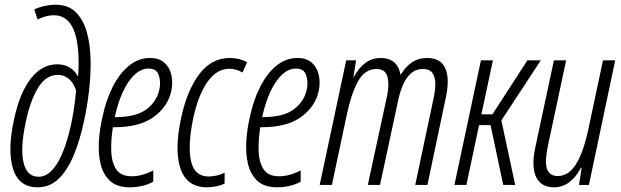

<svg xmlns="http://www.w3.org/2000/svg" viewBox="-20 -788 2644 818"><path d="M140 10Q60 10 35.5 -69Q11 -148 40 -280Q64 -393 111.5 -453.5Q159 -514 224 -514Q254 -514 276.5 -500.5Q299 -487 311 -464H313Q314 -478 314.5 -495Q315 -512 315 -524Q314 -626 287.5 -674.5Q261 -723 210 -723Q176 -723 140 -705L126 -748Q148 -758 172 -763Q196 -768 216 -768Q271 -768 303.5 -735.5Q336 -703 350.5 -649Q365 -595 366 -530Q367 -465 359 -398.5Q351 -332 339 -277Q321 -191 294 -126.5Q267 -62 229.5 -26Q192 10 140 10ZM144 -35Q174 -35 198.5 -59.5Q223 -84 241 -124.5Q259 -165 272 -213.5Q285 -262 293 -311.5Q301 -361 304 -402Q294 -435 273.5 -452Q253 -469 227 -469Q176 -469 142.5 -414.5Q109 -360 90 -269Q66 -159 80 -97Q94 -35 144 -35Z M533 10Q477 10 447.5 -18.5Q418 -47 408 -92Q398 -137 401.5 -188.5Q405 -240 416 -287Q431 -360 460 -417.5Q489 -475 529.5 -508Q570 -541 619 -541Q659 -541 681.5 -520Q704 -499 710.5 -467Q717 -435 710 -401Q696 -335 636 -290.5Q576 -246 468 -246H461Q452 -190 454 -142.5Q456 -95 475.5 -66Q495 -37 541 -37Q585 -37 633 -62V-14Q612 -2 585.5 4Q559 10 533 10ZM613 -496Q567 -496 528.5 -440.5Q490 -385 469 -289H473Q559 -289 603.5 -322Q648 -355 659 -407Q666 -439 656.5 -467.5Q647 -496 613 -496Z M862 10Q776 10 749 -69.5Q722 -149 752 -287Q777 -403 829 -472Q881 -541 959 -541Q1000 -541 1033 -523L1013 -479Q987 -495 957 -495Q903 -495 863.5 -438.5Q824 -382 803 -283Q779 -166 794 -101Q809 -36 869 -36Q881 -36 899.5 -39.5Q918 -43 937 -52V-6Q921 2 900.5 6Q880 10 862 10Z M1161 10Q1105 10 1075.5 -18.5Q1046 -47 1036 -92Q1026 -137 1029.5 -188.5Q1033 -240 1044 -287Q1059 -360 1088 -417.5Q1117 -475 1157.5 -508Q1198 -541 1247 -541Q1287 -541 1309.5 -520Q1332 -499 1338.5 -467Q1345 -435 1338 -401Q1324 -335 1264 -290.5Q1204 -246 1096 -246H1089Q1080 -190 1082 -142.5Q1084 -95 1103.5 -66Q1123 -37 1169 -37Q1213 -37 1261 -62V-14Q1240 -2 1213.5 4Q1187 10 1161 10ZM1241 -496Q1195 -496 1156.5 -440.5Q1118 -385 1097 -289H1101Q1187 -289 1231.5 -322Q1276 -355 1287 -407Q1294 -439 1284.5 -467.5Q1275 -496 1241 -496Z M1342 0 1455 -531H1497L1486 -461H1488Q1532 -541 1601 -541Q1673 -541 1686 -471H1688Q1708 -504 1735.5 -522.5Q1763 -541 1799 -541Q1841 -541 1862 -519Q1883 -497 1886.5 -460.5Q1890 -424 1881 -380L1801 0H1749L1828 -373Q1835 -406 1834.5 -433.5Q1834 -461 1822 -477.5Q1810 -494 1782 -494Q1752 -494 1731 -475.5Q1710 -457 1697.5 -428Q1685 -399 1678 -368L1599 0H1547L1629 -379Q1639 -426 1631 -460Q1623 -494 1584 -494Q1534 -494 1505 -441Q1476 -388 1457 -297L1394 0Z M1916 0 2029 -531H2080L2031 -301H2078L2227 -531H2284L2116 -275L2175 0H2124L2070 -255H2021L1967 0Z M2340 10Q2285 10 2264 -34Q2243 -78 2261 -162L2340 -531H2392L2314 -165Q2300 -99 2310.5 -68.5Q2321 -38 2357 -38Q2402 -38 2434 -88.5Q2466 -139 2488 -244L2549 -531H2601L2489 0H2447L2458 -73H2455Q2411 10 2340 10Z"/></svg>

Font: Noto Sans ExtraCondensed Light
Style: Italic
Weight: 300
Width: 2
Italic angle: -12°
Designer: Monotype Design Team
Foundry: Monotype Imaging Inc.
Version: Version 2.013; ttfautohint (v1.8.4.7-5d5b)